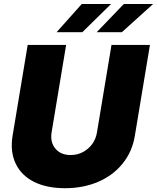

<svg xmlns="http://www.w3.org/2000/svg" viewBox="-20 -958 806 986"><path d="M552.6 -727.3H750L672.6 -261.4Q659.4 -179.3 609.7 -117.9Q560 -56.5 483.5 -24Q407 8.5 313.9 8.5Q220.2 8.5 154.8 -24.1Q89.5 -56.8 60.4 -118.1Q31.2 -179.3 44.7 -261.4L122.2 -727.3H319.6L245 -278.4Q236.9 -227.6 264.4 -194.8Q291.9 -161.9 342.3 -161.9Q393.5 -161.9 431.6 -194.8Q469.8 -227.6 478 -278.4ZM270.6 -792.6 399.9 -937.5H550.4L402.7 -792.6ZM476.6 -792.6 615.8 -937.5H766.3L605.8 -792.6Z"/></svg>

Font: Karasuma Gothic
Style: Italic
Weight: 900
Italic angle: -9.39999°
Designer: Rasmus Andersson / Ryoko Nishizuka
Foundry: Genbu
Version: Version 1.00